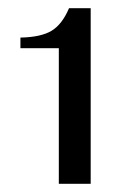

<svg xmlns="http://www.w3.org/2000/svg" viewBox="-20 -722 312 470"><path d="M124 -604H30V-630Q80 -631 106 -646.5Q132 -662 149 -702H202V-272H124Z"/></svg>

Font: Fahkwang
Style: Regular
Weight: 400
Version: Version 1.000; ttfautohint (v1.6)